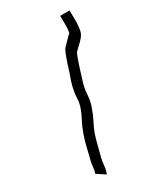

<svg xmlns="http://www.w3.org/2000/svg" viewBox="-200 -793 817 957"><g transform="rotate(-30 209.0 -314.5)"><path d="M120 86 72 54Q77 43 79 22Q81 1 85 -15Q93 -47 101 -81Q109 -115 119 -143Q132 -181 147 -209Q162 -237 171 -262Q181 -288 182 -316.5Q183 -345 191 -379Q198 -406 206 -427Q214 -448 219 -466Q221 -473 228 -494.5Q235 -516 243.5 -537.5Q252 -559 260 -567Q264 -571 276.5 -584Q289 -597 300 -608Q311 -619 310 -615Q312 -625 313.5 -635Q315 -645 315 -661Q315 -674 314.5 -687.5Q314 -701 314 -715H368Q368 -702 368.5 -688.5Q369 -675 369 -661Q369 -623 363 -597Q359 -581 345.5 -565.5Q332 -550 318.5 -538Q305 -526 299 -519Q294 -514 288 -498Q282 -482 277 -466.5Q272 -451 270 -446Q263 -422 256 -401Q249 -380 244 -362Q237 -335 235 -302Q233 -269 221 -237Q209 -203 194 -174.5Q179 -146 170 -120Q160 -90 152.5 -58.5Q145 -27 137 2Q134 15 131 42Q128 69 120 86Z"/></g></svg>

Font: Syne
Style: Italic
Weight: 400
Italic angle: -9°
Designer: Lucas Descroix
Foundry: Bonjour Monde
Version: Version 2.000; ttfautohint (v1.8.3)